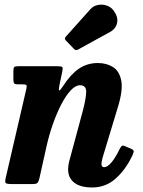

<svg xmlns="http://www.w3.org/2000/svg" viewBox="-20 -812 632 847"><path d="M61.5 -520H232Q251 -520 254.5 -516.2Q258 -512.5 255 -497L242.5 -438Q237.5 -414 241.2 -413Q245 -412 259 -433.5Q291 -483.5 327.8 -508.8Q364.5 -534 412 -534Q449.5 -534 478 -516.5Q506.5 -499 514.8 -456.8Q523 -414.5 500.5 -341L433 -118Q431 -111.5 429.2 -102Q427.5 -92.5 427.5 -89Q427.5 -74.5 439.5 -74.5Q454 -74.5 471.8 -95.5Q489.5 -116.5 507 -153Q513 -164 517 -167.8Q521 -171.5 530.5 -167.5L559 -155.5Q569 -151 569.8 -146Q570.5 -141 564.5 -127Q534 -63 490 -24Q446 15 387 15Q334.5 15 307.5 -6.2Q280.5 -27.5 280.5 -64.5Q280.5 -74.5 282.5 -86.8Q284.5 -99 287.5 -108.5L344.5 -320Q359.5 -376 360.2 -406Q361 -436 333 -436Q313 -436 291.5 -412.8Q270 -389.5 250 -350.8Q230 -312 213.2 -264.2Q196.5 -216.5 185.5 -167.5L154 -26Q150.5 -11.5 145.8 -5.8Q141 0 123 0H33.5Q9 0 5 -4.8Q1 -9.5 5.5 -28.5L96 -419Q99.5 -433.5 96 -436.8Q92.5 -440 78.5 -440H58Q45 -440 42 -445Q39 -450 39 -464V-497Q39 -512.5 43 -516.2Q47 -520 61.5 -520ZM481.5 -765Q502 -737 496.5 -711Q491 -685 465.5 -671L324.5 -593.5Q314.5 -587.5 307 -595.5L270.5 -633.5Q262 -642.5 270.5 -650.5L378 -770.5Q391.5 -786 411.5 -790Q431.5 -794 450.8 -787.5Q470 -781 481.5 -765Z"/></svg>

Font: Besley* Narrow
Style: Bold Italic
Weight: 700
Width: 4
Italic angle: -13°
Designer: Owen Earl
Foundry: indestructible type*
Version: Version 3.000; ttfautohint (v1.8.3)